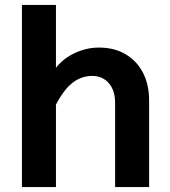

<svg xmlns="http://www.w3.org/2000/svg" viewBox="-20 -759 690 779"><path d="M447 0V-343Q447 -392 421.5 -421.5Q396 -451 354 -451Q306 -451 267.5 -417.5Q229 -384 194 -308L174 -433Q210 -503 265.5 -534.5Q321 -566 381 -566Q444 -566 489.5 -539Q535 -512 560 -464Q585 -416 585 -351V0ZM69 0V-739H207V0Z"/></svg>

Font: Azeret Mono Thin SemiBold
Style: Regular
Weight: 600
Version: Version 1.002